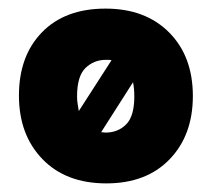

<svg xmlns="http://www.w3.org/2000/svg" viewBox="-20 -417 492 446"><path d="M227 9Q133 9 78.5 -47.5Q24 -104 24 -195Q24 -287 77.5 -342Q131 -397 225 -397Q318 -397 373 -341.5Q428 -286 428 -194Q428 -103 374 -47Q320 9 227 9ZM163 -159 239 -277Q236 -278 232.5 -278Q229 -278 226 -278Q198 -278 178.5 -259Q159 -240 159 -193Q159 -183 160.5 -175Q162 -167 163 -159ZM289 -226 215 -110Q217 -110 220 -109.5Q223 -109 225 -109Q254 -109 273 -128Q292 -147 292 -193Q292 -211 289 -226Z"/></svg>

Font: Zain Black
Style: Regular
Weight: 900
Designer: Zain,Boutros
Foundry: Mobile Telecommunications Company (Zain), 2024
Version: Version 1.50; ttfautohint (v1.8.4)